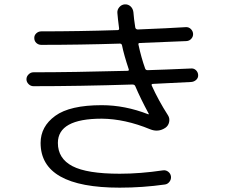

<svg xmlns="http://www.w3.org/2000/svg" viewBox="-20 -822 1040 889"><path d="M134.8 -422.9Q122.1 -422.9 112.3 -432.6Q102.5 -442.4 102.5 -455.1Q102.5 -467.8 112.3 -477.5Q122.1 -487.3 134.8 -487.3Q313.5 -487.3 570.3 -494.1Q578.1 -494.1 576.2 -501Q553.7 -568.4 544.9 -612.3Q543 -620.1 535.2 -620.1Q349.6 -614.3 170.9 -614.3Q158.2 -614.3 148.4 -623Q138.7 -631.8 138.7 -646.5Q138.7 -659.2 148.4 -668Q158.2 -676.8 170.9 -676.8Q343.8 -676.8 524.4 -682.6Q533.2 -682.6 531.2 -692.4Q525.4 -736.3 523.4 -762.7Q522.5 -777.3 532.7 -789.1Q543 -800.8 557.6 -801.8Q573.2 -802.7 584.5 -792.5Q595.7 -782.2 597.7 -765.6Q599.6 -737.3 606.4 -694.3Q608.4 -686.5 617.2 -685.5Q765.6 -691.4 839.8 -696.3Q853.5 -697.3 863.3 -688Q873 -678.7 874 -666Q875 -653.3 866.2 -643.1Q857.4 -632.8 843.8 -631.8L627.9 -623Q619.1 -623 621.1 -615.2Q633.8 -555.7 652.3 -503.9Q655.3 -497.1 663.1 -497.1Q731.4 -499 865.2 -504.9Q877.9 -505.9 887.2 -497.1Q896.5 -488.3 897.5 -475.1Q898.4 -461.9 888.7 -452.6Q878.9 -443.4 865.2 -442.4Q747.1 -436.5 688.5 -433.6Q679.7 -433.6 682.6 -425.8Q713.9 -356.4 757.8 -288.1Q766.6 -274.4 763.2 -257.3Q759.8 -240.2 746.1 -230.5Q712.9 -208 674.8 -223.6Q558.6 -271.5 451.2 -272.5Q248 -272.5 248 -160.2Q248 -87.9 315.4 -52.7Q382.8 -17.6 534.2 -17.6Q628.9 -17.6 734.4 -33.2Q748 -35.2 758.8 -26.9Q769.5 -18.6 771.5 -5.9Q773.4 7.8 765.1 19Q756.8 30.3 744.1 32.2Q640.6 46.9 534.2 46.9Q168 46.9 168 -160.2Q168 -236.3 235.8 -285.6Q303.7 -335 451.2 -335Q558.6 -335 666 -293H668.9V-294.9Q630.9 -365.2 606.4 -422.9Q603.5 -430.7 592.8 -430.7Q346.7 -422.9 134.8 -422.9Z"/></svg>

Font: Rounded Mgen+ 1m regular
Style: Regular
Weight: 400
Designer: [Source Han Sans]
Ryoko NISHIZUKA  (kana & ideographs); Paul D. Hunt (Latin, Greek & Cyrillic); Wenlong ZHANG  (bopomofo
Version: Version 1.059.20150602